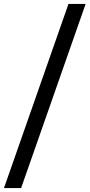

<svg xmlns="http://www.w3.org/2000/svg" viewBox="-48 -862 458 982"><path d="M302.3 -842H390L60 100H-27.7Z"/></svg>

Font: iiserrat Thin
Style: Regular
Weight: 100
Designer: Akira Ohta
Foundry: Akira Ohta
Version: Version 1.200;Glyphs 3.3.1 (3343)